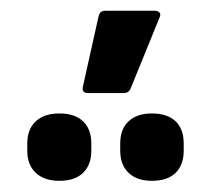

<svg xmlns="http://www.w3.org/2000/svg" viewBox="-20 -896 387 352"><path d="M141.6 -725.4Q128.7 -725.4 132.2 -738.2L160.9 -866.9Q163.3 -876.3 173.2 -876.3H263.9Q269.8 -876.3 272.6 -872.8Q275.3 -869.4 272.3 -863.4L219.5 -733.8Q216 -725.4 206.6 -725.4ZM88.9 -564.5Q61.2 -564.5 45.6 -579.1Q30 -593.8 30 -619.6V-632.9Q30 -659.2 45.6 -673.6Q61.2 -688 88.9 -688Q117.2 -688 132.3 -673.6Q147.4 -659.2 147.4 -632.9V-619.6Q147.4 -593.8 132.3 -579.1Q117.2 -564.5 88.9 -564.5ZM258.3 -564.5Q231.1 -564.5 215.7 -579.1Q200.4 -593.8 200.4 -619.6V-632.9Q200.4 -659.2 215.7 -673.6Q231.1 -688 258.3 -688Q287.1 -688 302 -673.6Q316.8 -659.2 316.8 -632.9V-619.6Q316.8 -593.8 302 -579.1Q287.1 -564.5 258.3 -564.5Z"/></svg>

Font: Sofia Sans Condensed
Style: Regular
Weight: 400
Designer: Botio Nikoltchev, Ani Petrova
Foundry: lettersoup
Version: Version 4.100